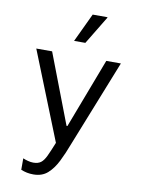

<svg xmlns="http://www.w3.org/2000/svg" viewBox="-100 -821 800 1075"><g transform="rotate(10 300.0 -283.5)"><path d="M166 186Q146 186 129 182.5Q112 179 95 172V107Q106 112 122.5 116.5Q139 121 154 121Q181 121 197 109Q213 97 226.5 68.5Q240 40 260 -10L60 -511H150L302 -114H307L458 -511H541L345 -18Q324 38 301 84Q278 130 246.5 158Q215 186 166 186ZM261 -590 338 -753H422V-750L325 -590Z"/></g></svg>

Font: Chivo Mono Light
Style: Regular
Weight: 300
Monospace: yes
Designer: Hector Gatti
Foundry: Omnibus-Type
Version: Version 1.008